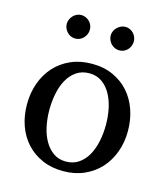

<svg xmlns="http://www.w3.org/2000/svg" viewBox="-107 -779 758 874"><g transform="rotate(15 272.0 -342.0)"><path d="M405.8 -241.2Q405.8 -282.2 397.7 -319.8Q389.6 -357.4 373 -386.2Q356.4 -415 331.5 -432.1Q306.6 -449.2 272.9 -449.2Q238.3 -449.2 212.9 -432.1Q187.5 -415 171.1 -386.2Q154.8 -357.4 147 -319.8Q139.2 -282.2 139.2 -241.2Q139.2 -200.7 147.2 -163.1Q155.3 -125.5 171.9 -96.7Q188.5 -67.9 213.4 -50.5Q238.3 -33.2 272 -33.2Q306.2 -33.2 331.5 -50.3Q356.9 -67.4 373.3 -96.2Q389.6 -125 397.7 -162.6Q405.8 -200.2 405.8 -241.2ZM509.8 -240.2Q509.8 -187 492.9 -140.9Q476.1 -94.7 445.1 -60.8Q414.1 -26.9 369.9 -7.3Q325.7 12.2 271 12.2Q216.3 12.2 172.4 -7.1Q128.4 -26.4 97.7 -60.1Q66.9 -93.8 50.5 -139.9Q34.2 -186 34.2 -240.2Q34.2 -293.5 50.8 -339.8Q67.4 -386.2 98.6 -420.7Q129.9 -455.1 174.1 -474.6Q218.3 -494.1 273.9 -494.1Q329.6 -494.1 373.5 -474.1Q417.5 -454.1 447.8 -419.7Q478 -385.3 493.9 -339.1Q509.8 -293 509.8 -240.2ZM223.1 -641.1Q223.1 -629.9 218.8 -619.6Q214.4 -609.4 207 -601.6Q199.7 -593.8 189.7 -589.4Q179.7 -585 168.5 -585Q157.2 -585 147.5 -589.4Q137.7 -593.8 130.4 -601.6Q123 -609.4 118.7 -619.1Q114.3 -628.9 114.3 -640.1Q114.3 -650.9 118.7 -660.9Q123 -670.9 130.4 -678.7Q137.7 -686.5 147.5 -691.2Q157.2 -695.8 168.5 -695.8Q179.7 -695.8 189.7 -691.4Q199.7 -687 207 -679.7Q214.4 -672.4 218.8 -662.4Q223.1 -652.3 223.1 -641.1ZM430.2 -641.1Q430.2 -629.9 426 -619.6Q421.9 -609.4 414.6 -601.6Q407.2 -593.8 397.5 -589.4Q387.7 -585 376.5 -585Q365.2 -585 355.2 -589.4Q345.2 -593.8 337.6 -601.6Q330.1 -609.4 325.7 -619.6Q321.3 -629.9 321.3 -641.1Q321.3 -651.4 325.7 -661.4Q330.1 -671.4 337.9 -679Q345.7 -686.5 355.5 -691.2Q365.2 -695.8 376.5 -695.8Q387.7 -695.8 397.5 -691.4Q407.2 -687 414.6 -679.4Q421.9 -671.9 426 -661.9Q430.2 -651.9 430.2 -641.1Z"/></g></svg>

Font: BabelStone Ogham Special
Style: Regular
Weight: 400
Designer: Andrew West
Foundry: BabelStone
Version: Version 1.02 March 14, 2022